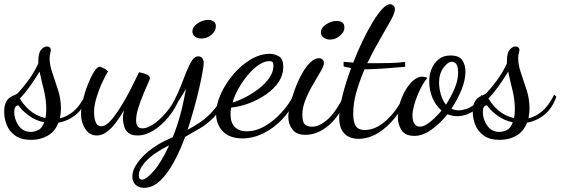

<svg xmlns="http://www.w3.org/2000/svg" viewBox="-40 -617 2677 917"><path d="M109 51Q61 51 32.5 30.5Q4 10 -8 -20.5Q-20 -51 -20 -82Q-20 -112 -12 -128Q-4 -144 7.5 -151.5Q19 -159 29.5 -163Q40 -167 45 -172Q73 -202 98.5 -237.5Q124 -273 143 -314V-325Q143 -363 156 -379Q169 -395 184 -395Q193 -395 197.5 -390.5Q202 -386 203 -380Q203 -374 200 -364Q197 -354 197 -338Q197 -306 210.5 -267.5Q224 -229 237.5 -186.5Q251 -144 251 -98Q251 -86 249.5 -74Q248 -62 246 -52Q279 -59 310 -84.5Q341 -110 369 -165L379 -155Q360 -100 322.5 -69.5Q285 -39 239 -31Q223 11 188 31Q153 51 109 51ZM108 13Q123 13 142 4.5Q161 -4 171 -33Q130 -41 97 -65.5Q64 -90 48 -114Q28 -113 28 -82Q28 -47 49 -17Q70 13 108 13ZM177 -53Q179 -62 180 -72.5Q181 -83 181 -95Q181 -141 169.5 -187Q158 -233 149 -275Q128 -240 103 -205Q78 -170 55 -147Q71 -117 102 -90Q133 -63 177 -53Z M422 30Q388 30 367.5 -1Q347 -32 347 -72Q347 -101 356 -139Q365 -177 379.5 -213.5Q394 -250 409 -274Q424 -298 436 -298Q441 -298 454 -292Q467 -286 476 -276Q465 -259 449 -225Q433 -191 421 -151.5Q409 -112 409 -79Q409 -72 411 -56Q413 -40 420.5 -27Q428 -14 443 -14Q462 -14 481.5 -33.5Q501 -53 521.5 -83.5Q542 -114 561.5 -149Q581 -184 597 -217Q613 -250 624 -272Q631 -271 643.5 -267.5Q656 -264 666 -258.5Q676 -253 676 -243Q676 -239 666 -217Q656 -195 643 -163.5Q630 -132 620 -99.5Q610 -67 610 -42Q610 -25 617 -14.5Q624 -4 641 -4Q662 -4 691.5 -23Q721 -42 752 -78Q783 -114 807 -165L821 -155Q800 -101 765.5 -59Q731 -17 692.5 6.5Q654 30 617 30Q590 30 575 19Q560 8 554 -10.5Q548 -29 547 -50Q547 -60 548.5 -70Q550 -80 552 -90Q534 -59 513.5 -31.5Q493 -4 470 13Q447 30 422 30Z M648 280Q622 280 607 265Q592 250 592 226Q592 189 628 146Q664 103 719 71Q734 62 750 54.5Q766 47 785 38Q804 -7 820 -65Q836 -123 848 -193Q836 -171 824.5 -153Q813 -135 805 -122L794 -141Q811 -173 824.5 -208.5Q838 -244 851 -276Q864 -308 877 -328Q890 -348 907 -348Q919 -348 926 -339Q933 -330 933 -316Q933 -305 927.5 -274Q922 -243 912 -198.5Q902 -154 887.5 -102Q873 -50 856 3Q885 -13 913.5 -31.5Q942 -50 970.5 -80Q999 -110 1027 -160L1042 -151Q1015 -91 980.5 -56Q946 -21 910.5 -1.5Q875 18 844 37Q822 98 792 154Q762 210 726 245Q690 280 648 280ZM638 241Q658 241 694 200Q730 159 768 77Q695 113 659 151Q623 189 623 220Q623 232 627.5 236.5Q632 241 638 241ZM922 -433Q905 -433 892 -441.5Q879 -450 879 -467Q879 -482 891 -494.5Q903 -507 920.5 -514.5Q938 -522 955 -522Q970 -522 980.5 -514.5Q991 -507 991 -492Q991 -469 970 -451Q949 -433 922 -433Z M1118 44Q1056 44 1024 10Q992 -24 992 -74Q992 -118 1014.5 -168Q1037 -218 1074.5 -262Q1112 -306 1157.5 -333Q1203 -360 1248 -360Q1272 -360 1292.5 -347.5Q1313 -335 1313 -297Q1313 -259 1291 -226Q1269 -193 1232 -167Q1195 -141 1151.5 -124.5Q1108 -108 1064 -103Q1062 -95 1061.5 -87.5Q1061 -80 1061 -72Q1061 -60 1063.5 -46Q1066 -32 1074.5 -19Q1083 -6 1098.5 2Q1114 10 1139 10Q1182 10 1224 -14Q1266 -38 1302.5 -77.5Q1339 -117 1364 -165L1379 -154Q1352 -94 1310 -49.5Q1268 -5 1218.5 19.5Q1169 44 1118 44ZM1071 -128Q1098 -135 1131 -152Q1164 -169 1195 -192.5Q1226 -216 1246 -244.5Q1266 -273 1266 -304Q1266 -315 1262 -320Q1258 -325 1246 -325Q1223 -325 1196.5 -307.5Q1170 -290 1145.5 -261Q1121 -232 1101 -197.5Q1081 -163 1071 -128Z M1418 27Q1377 27 1357 2Q1337 -23 1337 -58Q1337 -81 1345.5 -116Q1354 -151 1368 -189.5Q1382 -228 1400.5 -262Q1419 -296 1440.5 -317.5Q1462 -339 1483 -339Q1493 -339 1500 -333Q1507 -327 1507 -315Q1507 -303 1491.5 -276Q1476 -249 1455.5 -214.5Q1435 -180 1419.5 -142Q1404 -104 1404 -70Q1404 -35 1415.5 -23.5Q1427 -12 1451 -12Q1485 -12 1524 -46Q1563 -80 1606 -165L1617 -153Q1586 -67 1532 -20Q1478 27 1418 27ZM1537 -428Q1520 -428 1506.5 -436.5Q1493 -445 1493 -463Q1493 -485 1518 -501Q1543 -517 1568 -517Q1584 -517 1594.5 -510Q1605 -503 1605 -484Q1605 -465 1583.5 -446.5Q1562 -428 1537 -428Z M1672 46Q1629 46 1604.5 20.5Q1580 -5 1580 -55Q1580 -98 1596 -161.5Q1612 -225 1637 -292Q1628 -294 1619 -295.5Q1610 -297 1601 -300V-322Q1612 -321 1623 -320Q1634 -319 1647 -318Q1668 -372 1692 -422Q1716 -472 1740 -511.5Q1764 -551 1785.5 -574Q1807 -597 1823 -597Q1831 -597 1838.5 -591Q1846 -585 1846 -573Q1846 -555 1825 -517Q1804 -479 1773.5 -427Q1743 -375 1714 -315Q1723 -315 1732 -315Q1741 -315 1749 -315Q1786 -315 1822 -316Q1858 -317 1895 -321V-298Q1840 -293 1796 -290Q1752 -287 1715 -286Q1711 -286 1708 -286Q1705 -286 1701 -286Q1679 -235 1663 -180.5Q1647 -126 1647 -74Q1647 -32 1660 -14Q1673 4 1702 4Q1754 4 1804.5 -41.5Q1855 -87 1894 -166L1907 -156Q1882 -99 1845 -53Q1808 -7 1763.5 19.5Q1719 46 1672 46Z M1939 32Q1895 32 1877.5 4.5Q1860 -23 1860 -60Q1860 -91 1870 -124.5Q1880 -158 1897 -187Q1914 -216 1935 -233.5Q1956 -251 1977 -251Q1983 -251 1989.5 -249.5Q1996 -248 2001 -245Q1991 -234 1978.5 -212.5Q1966 -191 1955 -164.5Q1944 -138 1937 -111.5Q1930 -85 1930 -66Q1930 -39 1939.5 -25.5Q1949 -12 1966 -12Q1986 -12 2014 -34.5Q2042 -57 2069 -89Q2040 -114 2025 -150.5Q2010 -187 2010 -230Q2010 -259 2021 -287Q2032 -315 2054.5 -333.5Q2077 -352 2111 -352Q2153 -352 2168 -329.5Q2183 -307 2183 -274Q2183 -235 2164 -188Q2145 -141 2116 -98Q2132 -90 2151 -90Q2167 -90 2187 -96.5Q2207 -103 2227 -119Q2247 -135 2259 -163L2273 -152Q2252 -103 2215.5 -82.5Q2179 -62 2145 -62Q2132 -62 2120 -64.5Q2108 -67 2097 -71Q2063 -28 2021 2Q1979 32 1939 32ZM2090 -117Q2114 -154 2131 -194Q2148 -234 2148 -270Q2148 -297 2140 -309.5Q2132 -322 2118 -322Q2099 -322 2078 -293.5Q2057 -265 2057 -222Q2057 -196 2065.5 -166Q2074 -136 2090 -117Z M2347 51Q2299 51 2270.5 30.5Q2242 10 2230 -20.5Q2218 -51 2218 -82Q2218 -112 2226 -128Q2234 -144 2245.5 -151.5Q2257 -159 2267.5 -163Q2278 -167 2283 -172Q2311 -202 2336.5 -237.5Q2362 -273 2381 -314V-325Q2381 -363 2394 -379Q2407 -395 2422 -395Q2431 -395 2435.5 -390.5Q2440 -386 2441 -380Q2441 -374 2438 -364Q2435 -354 2435 -338Q2435 -306 2448.5 -267.5Q2462 -229 2475.5 -186.5Q2489 -144 2489 -98Q2489 -86 2487.5 -74Q2486 -62 2484 -52Q2517 -59 2548 -84.5Q2579 -110 2607 -165L2617 -155Q2598 -100 2560.5 -69.5Q2523 -39 2477 -31Q2461 11 2426 31Q2391 51 2347 51ZM2346 13Q2361 13 2380 4.5Q2399 -4 2409 -33Q2368 -41 2335 -65.5Q2302 -90 2286 -114Q2266 -113 2266 -82Q2266 -47 2287 -17Q2308 13 2346 13ZM2415 -53Q2417 -62 2418 -72.5Q2419 -83 2419 -95Q2419 -141 2407.5 -187Q2396 -233 2387 -275Q2366 -240 2341 -205Q2316 -170 2293 -147Q2309 -117 2340 -90Q2371 -63 2415 -53Z"/></svg>

Font: Dancing Script Medium
Style: Regular
Weight: 500
Designer: Pablo Impallari
Foundry: Pablo Impallari
Version: Version 2.000